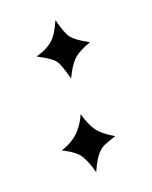

<svg xmlns="http://www.w3.org/2000/svg" viewBox="-90 -592 532 673"><g transform="rotate(-15 176.0 -255.0)"><path d="M272.9 -424.8Q227.5 -404.8 209.2 -382.8Q190.9 -360.8 175.8 -318.8Q156.7 -373 144 -387.7Q131.3 -402.3 92.3 -418.9Q84 -422.9 79.1 -424.8Q100.6 -433.6 112.3 -440.2Q124 -446.8 136.5 -458.5Q148.9 -470.2 157.7 -487.1Q166.5 -503.9 175.8 -530.8Q193.8 -478 209.2 -462.2Q224.6 -446.3 263.2 -429.2ZM272.9 -84Q232.9 -66.9 224.1 -60.5Q202.1 -45.4 185.5 -5.4Q181.2 5.9 175.8 21Q168 -1.5 159.4 -17.6Q150.9 -33.7 143.8 -43.2Q136.7 -52.7 124.8 -60.8Q112.8 -68.8 104.7 -72.8Q96.7 -76.7 79.1 -84Q103.5 -94.2 121.8 -108.6Q140.1 -123 150.9 -139.4Q161.6 -155.8 166.3 -165.8Q170.9 -175.8 175.8 -189.9Q190.9 -148.4 210.2 -126.2Q229.5 -104 272.9 -84Z"/></g></svg>

Font: Linux Libertine G
Style: Semibold
Weight: 600
Designer: Philipp H. Poll
Foundry: Philipp H. Poll
Version: Version 5.1.1